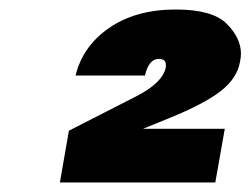

<svg xmlns="http://www.w3.org/2000/svg" viewBox="-20 -736 527 404"><path d="M281 -465H453L433 -352H106L125 -461L266 -533Q323 -562 329 -595Q329 -597 329 -600Q329 -612 314 -612Q293 -612 285 -577H139Q154 -639 210 -677.5Q266 -716 350 -716Q427 -716 457 -686Q487 -656 487 -623Q487 -615 485 -606Q479 -571 444 -544Q409 -517 335 -487Z"/></svg>

Font: Fz Poppins ExtBd
Style: Italic
Weight: 800
Italic angle: -10°
Designer: Ninad Kale (Devanagari), Jonny Pinhorn (Latin)
Foundry: Indian Type Foundry
Version: Vit hóa bi Vntype.Com & FontZin.Com